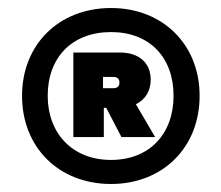

<svg xmlns="http://www.w3.org/2000/svg" viewBox="-20 -737 552 479"><path d="M257 -657C353 -657 413 -594 413 -498C413 -403 353 -338 257 -338C160 -338 99 -405 99 -498C99 -594 160 -657 257 -657ZM257 -278C386 -278 478 -369 478 -498C478 -626 386 -717 257 -717C127 -717 35 -626 35 -498C35 -369 127 -278 257 -278ZM356 -538C356 -581 326 -606 279 -606H163V-395H239V-468H245L283 -395H367L319 -477C342 -488 356 -510 356 -538ZM263 -545C273 -545 278 -540 278 -531C278 -522 273 -517 263 -517H237V-545Z"/></svg>

Font: SVN-Poppins ExtraBold
Style: Regular
Weight: 800
Designer: Ninad Kale (Devanagari), Jonny Pinhorn (Latin)
Foundry: Indian Type Foundry
Version: Version 3.002 2017; ttfautohint (v1.8.3)